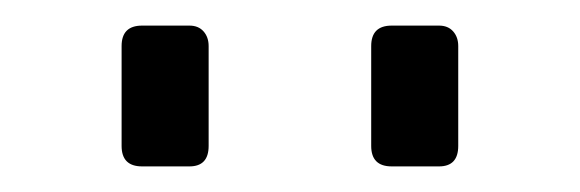

<svg xmlns="http://www.w3.org/2000/svg" viewBox="-20 -783 453 150"><path d="M286 -653Q270 -653 270 -669V-747Q270 -763 286 -763H323Q330 -763 334 -758.5Q338 -754 338 -747V-669Q338 -653 323 -653ZM91 -653Q75 -653 75 -669V-747Q75 -763 91 -763H128Q135 -763 139 -758.5Q143 -754 143 -747V-669Q143 -653 128 -653Z"/></svg>

Font: Exo Thin
Style: Regular
Weight: 400
Version: Version 2.000